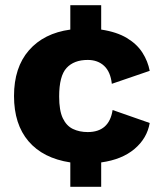

<svg xmlns="http://www.w3.org/2000/svg" viewBox="-20 -620 618 740"><path d="M251 100V6Q146 -10 90 -75.5Q34 -141 34 -250Q34 -360 91.5 -426Q149 -492 251 -506V-600H370V-506Q430 -497 469 -473.5Q508 -450 529 -417Q550 -384 557 -347L411 -297Q406 -343 381.5 -366Q357 -389 318 -389Q265 -389 236.5 -358Q208 -327 208 -248Q208 -194 222 -164.5Q236 -135 261 -123Q286 -111 318 -111Q401 -111 414 -196L557 -146Q547 -87 498.5 -46Q450 -5 370 6V100Z"/></svg>

Font: Work Sans ExtraBold
Style: Regular
Weight: 800
Designer: Wei Huang
Foundry: Wei Huang
Version: Version 2.012; ttfautohint (v1.8.3)